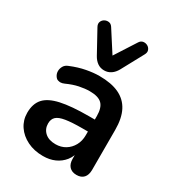

<svg xmlns="http://www.w3.org/2000/svg" viewBox="-185 -879 917 1001"><g transform="rotate(30 273.5 -378.5)"><path d="M226 10Q173 10 131.5 -10.5Q90 -31 66.5 -66Q43 -101 43 -145Q43 -199 71 -230.5Q99 -262 162 -276Q225 -290 331 -290H366V-311Q366 -361 344 -383Q322 -405 270 -405Q241 -405 207.5 -398Q174 -391 137 -374Q124 -368 113 -368Q108 -368 98.5 -370.5Q89 -373 81 -385.5Q73 -398 73 -413Q73 -428 81 -442.5Q89 -457 108 -464Q154 -483 196.5 -491Q239 -499 274 -499Q346 -499 392.5 -477Q439 -455 462 -410.5Q485 -366 485 -296V-56Q485 -25 470 -8.5Q455 8 427 8Q399 8 383.5 -8.5Q368 -25 368 -56V-77Q361 -59 349 -44Q328 -18 297 -4Q266 10 226 10ZM233 -212Q196 -206 180.5 -191.5Q165 -177 165 -151Q165 -118 188 -97Q211 -76 252 -76Q285 -76 310.5 -91.5Q336 -107 351 -134Q366 -161 366 -196V-218H332Q270 -218 233 -212ZM279 -536Q256 -536 238.5 -548.5Q221 -561 209 -583L137 -714Q128 -730 133 -743Q138 -756 150 -762.5Q162 -769 175.5 -767Q189 -765 198 -751L279 -625L360 -751Q369 -765 382.5 -767Q396 -769 408 -762.5Q420 -756 425 -743Q430 -730 421 -714L350 -583Q338 -561 320 -548.5Q302 -536 279 -536Z"/></g></svg>

Font: Nunito
Style: Bold
Weight: 700
Designer: Vernon Adams
Foundry: Vernon Adams
Version: Version 3.602